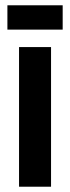

<svg xmlns="http://www.w3.org/2000/svg" viewBox="-20 -706 266 726"><path d="M52 0V-528H173V0ZM8 -594V-686H217V-594Z"/></svg>

Font: Bricolage Grotesque Condensed SemiBold
Style: Regular
Weight: 600
Width: 3
Designer: Mathieu Triay
Foundry: Atelier Triay
Version: Version 1.000;gftools[0.9.30]